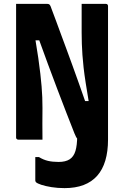

<svg xmlns="http://www.w3.org/2000/svg" viewBox="-20 -720 640 990"><path d="M282 115Q318 115 339 101.5Q360 88 369 58.5Q378 29 378 -20Q414 -20 443 -19.5Q472 -19 493 -17.5Q514 -16 525.5 -11.5Q537 -7 537 0Q537 61 523 108Q509 155 481 186.5Q453 218 411 234Q369 250 313 250Q277 250 246 245Q215 240 193.5 233Q172 226 165 219Q164 217 163 215Q162 213 162 211Q162 181 162 150.5Q162 120 162 90H181Q204 104 227.5 109.5Q251 115 282 115ZM199 0Q168 0 137 0Q106 0 74 0Q71 0 68.5 -1.5Q66 -3 64.5 -5Q63 -7 63 -11Q63 -84 63 -157Q63 -230 63 -302.5Q63 -375 63 -448.5Q63 -522 63 -594Q63 -621 63 -647.5Q63 -674 63 -700Q84 -700 114 -700Q144 -700 173.5 -700Q203 -700 223 -700Q229 -700 233 -698Q237 -696 240.5 -688.5Q244 -681 250 -663Q259 -640 269.5 -611Q280 -582 293 -547Q306 -512 321 -471.5Q336 -431 352.5 -385.5Q369 -340 387 -289.5Q405 -239 424 -184L392 -199H458L439 -187Q429 -247 422 -291.5Q415 -336 411 -372Q407 -408 405 -437Q403 -466 402 -494Q401 -522 401 -552Q401 -589 401 -626Q401 -663 401 -700Q433 -700 464 -700Q495 -700 526 -700Q531 -700 534 -697Q537 -694 537 -689Q537 -617 537 -544.5Q537 -472 537 -399.5Q537 -327 537 -255Q537 -183 537 -110Q537 -82 537 -54.5Q537 -27 537 0Q517 0 489.5 0Q462 0 436.5 0Q411 0 397 0Q386 0 379.5 -4.5Q373 -9 364 -32Q344 -83 321.5 -140.5Q299 -198 275.5 -260.5Q252 -323 227 -390Q202 -457 177 -527L210 -512H143L161 -525Q171 -466 177.5 -420.5Q184 -375 188 -339.5Q192 -304 194.5 -274.5Q197 -245 198 -218Q199 -191 199 -163Q198 -124 198.5 -82.5Q199 -41 199 0Z"/></svg>

Font: Recursive Monospace
Style: Bold
Weight: 700
Version: Version 1.047